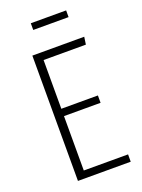

<svg xmlns="http://www.w3.org/2000/svg" viewBox="-157 -914 730 985"><g transform="rotate(-20 207.5 -421.5)"><path d="M334 -806.2H141.1V-842.8H334ZM375 -684.1 369.1 -643.1H138.2V-377H337.9V-336.9H138.2V-40H379.9V0H91.8V-684.1Z"/></g></svg>

Font: Fira Sans Compressed ExtraLight
Style: Regular
Weight: 250
Width: 1
Designer: Carrois Corporate & Edenspiekermann AG
Foundry: Carrois Corporate GbR & Edenspiekermann AG
Version: Version 4.203;PS 004.203;hotconv 1.0.88;makeotf.lib2.5.64775